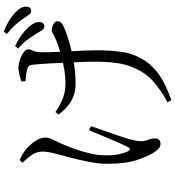

<svg xmlns="http://www.w3.org/2000/svg" viewBox="26 -897 948 1040"><g transform="rotate(-90 500.0 -377.0)"><path d="M874.4 -610.8Q862.9 -611.6 854.1 -627.1Q845.2 -642.6 832.2 -663.3Q819.6 -682.5 803 -705Q786.4 -727.5 756.8 -752.6L771.3 -769.1Q806.9 -751.6 830.8 -734Q854.6 -716.5 871.8 -697.4Q888.6 -679.2 895.2 -664.1Q901.9 -648.9 900.3 -634.1Q899.5 -622.3 892.3 -616.1Q885.1 -610 874.4 -610.8ZM466 56.3Q533.2 20 580.7 -22.1Q628.1 -64.1 656.6 -135.8Q671.3 -169.7 677.6 -212.4Q684 -255 685.3 -301.6Q686.5 -348.1 684.8 -393Q683 -437.8 681.2 -474.6Q680.2 -506.4 678.2 -545.5Q676.2 -584.6 674.1 -619.5Q672 -654.3 669.8 -671.2Q668.5 -687.4 663.2 -693.8Q657.8 -700.1 646.6 -703Q634.5 -707.1 616 -709.3Q597.4 -711.6 580.7 -713.1L578.7 -734.5Q595.2 -740.9 617.3 -746.1Q639.4 -751.3 652.9 -751.3Q672 -751.3 695.3 -743.5Q718.6 -735.6 735.7 -723.7Q752.8 -711.7 752.8 -698.6Q752.8 -687.2 745.2 -671.6Q737.6 -656 737.2 -629.2Q736.8 -613.9 737.2 -589.7Q737.6 -565.5 739 -538Q740.4 -510.5 741.4 -483.1Q743.4 -444.2 745.9 -394.6Q748.4 -345.1 747.3 -292.7Q746.2 -240.4 739 -192.1Q731.9 -143.9 713.8 -106.9Q690.8 -56.9 655.6 -22.8Q620.5 11.4 575.7 35Q530.8 58.6 477.5 77.2ZM241.4 18.4Q226.1 18.4 214.7 7.8Q203.2 -2.8 193.5 -17.8Q172.9 -50.5 152.9 -110.5Q132.8 -170.6 132.8 -268.7Q132.8 -316.6 142.9 -367.6Q153 -418.5 165.8 -466.8Q178.7 -515.1 188.8 -554.9Q198.9 -594.8 198.9 -621.3Q198.9 -649.2 183.2 -674.3Q167.4 -699.4 138.8 -729.5L152.9 -744.2Q170.9 -736.8 182.5 -730Q194.1 -723.2 205.6 -714.9Q216.5 -707.1 233.1 -689.4Q249.7 -671.8 262.2 -649.6Q274.8 -627.4 274.8 -605.1Q274.8 -588.4 264.9 -567.6Q255 -546.8 244.1 -523.4Q230.2 -491.5 214.8 -450.1Q199.4 -408.7 189 -363.6Q178.6 -318.5 178.6 -275Q178.6 -232.8 185 -204.6Q191.5 -176.4 199.8 -159.1Q205.6 -147.5 211.6 -147.4Q217.5 -147.3 223.7 -158.7Q229.9 -170 240.8 -194.1Q251.6 -218.3 264.7 -249.1Q277.7 -279.9 290.7 -311.4Q303.7 -342.9 314.3 -368.9L336.8 -358.5Q327.5 -332.3 317.1 -302.1Q306.8 -271.9 296.4 -242.5Q286.1 -213.1 278.4 -189.2Q270.8 -165.3 266.8 -152.6Q262.2 -135.9 258.7 -118.7Q255.2 -101.5 255.2 -85.4Q255.2 -70.4 259.1 -59.7Q262.9 -48.9 266.6 -37.5Q270.3 -26.1 270.3 -9.3Q270.3 4.2 262.1 11.3Q253.9 18.4 241.4 18.4ZM565.4 -441.6Q535.8 -441.6 507.3 -450.2Q478.8 -458.8 452.1 -479.1Q425.4 -499.3 399.5 -533.3L413 -550.6Q454.2 -523.2 489.8 -509.8Q525.4 -496.3 567.2 -496.3Q605 -496.3 648 -503.7Q691.1 -511.1 730.7 -522.4Q770.3 -533.6 796.4 -544.4Q825.7 -556.2 836.7 -563.4Q847.6 -570.6 854 -570.6Q869.3 -570.6 887 -562.8Q904.7 -555.1 904.7 -540.3Q904.7 -528.8 898.3 -520.9Q891.8 -513.1 876.3 -506.2Q854.7 -496.2 821.6 -485.2Q788.6 -474.2 747.1 -464.3Q705.7 -454.4 659.4 -448Q613.1 -441.6 565.4 -441.6ZM958.9 -681.7Q948.3 -681.7 938.1 -697.5Q927.9 -713.4 913.7 -732.5Q901.4 -750.3 884 -769.9Q866.6 -789.5 835.3 -814.4L849.6 -830.9Q886.1 -815.4 910.2 -800.7Q934.3 -786 952.1 -768.4Q970.5 -750.5 977.9 -735.6Q985.4 -720.7 983.8 -705.3Q983.1 -693.9 976.5 -687.8Q970 -681.7 958.9 -681.7Z"/></g></svg>

Font: Noto Serif KR ExtraLight
Style: Regular
Weight: 200
Designer: Ryoko NISHIZUKA 西塚涼子 (kana & ideographs); Frank Grießhammer (Latin, Greek & Cyrillic); Wenlong ZHANG 张文龙 (bopomofo); San
Foundry: Adobe
Version: Version 2.002-H1;hotconv 1.1.0;makeotfexe 2.6.0